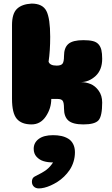

<svg xmlns="http://www.w3.org/2000/svg" viewBox="-20 -694 623 1071"><path d="M302 -142H266Q266 -90 236 -45Q206 0 156 0Q100 0 73.5 -31.5Q47 -63 47 -143V-554Q47 -618 74.5 -644.5Q102 -671 156 -674Q218 -674 239 -632.5Q260 -591 260 -489Q260 -410 251 -350Q258 -328 296 -328Q320 -328 328.5 -338.5Q337 -349 337 -381Q337 -428 361.5 -449Q386 -470 445 -470Q477 -470 497.5 -465Q518 -460 529.5 -447Q541 -434 545.5 -415Q550 -396 550 -366Q550 -304 513 -270Q476 -236 430 -236Q459 -236 485 -225.5Q511 -215 530.5 -188Q550 -161 550 -122Q550 -46 529.5 -23Q509 0 445 0Q386 0 361.5 -21.5Q337 -43 337 -89Q337 -122 329.5 -132Q322 -142 302 -142ZM168 136Q168 102 196 81Q224 60 276 60Q301 60 322 64.5Q343 69 360.5 79.5Q378 90 388 109.5Q398 129 398 155Q398 183 390 208.5Q382 234 368.5 254Q355 274 337.5 291Q320 308 301 320Q282 332 263 340.5Q244 349 227 353Q210 357 197 357Q179 357 168.5 346.5Q158 336 158 320Q158 299 173 291Q218 269 238.5 253.5Q259 238 276 212Q246 212 223 205Q200 198 184 180.5Q168 163 168 136Z"/></svg>

Font: Coiny
Style: Regular
Weight: 400
Version: Version 001.001